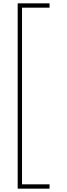

<svg xmlns="http://www.w3.org/2000/svg" viewBox="-20 -905 402 1151"><path d="M277 226V200H112V-859H277V-885H86V226Z"/></svg>

Font: Noto Sans Kannada UI Thin
Style: Regular
Weight: 100
Designer: Jelle Bosma - Monotype Design Team
Foundry: Monotype Imaging Inc.
Version: Version 2.005